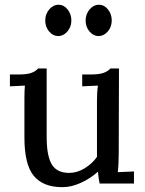

<svg xmlns="http://www.w3.org/2000/svg" viewBox="-20 -753 598 794"><path d="M21 0ZM534 6H392Q387 -18 385 -43Q354 -15 314.5 3Q275 21 238 21Q158 21 119.5 -26Q81 -73 81 -184V-345Q81 -380 83 -399L21 -396V-445H55Q92 -445 109.5 -451.5Q127 -458 138 -470H173V-186Q173 -109 194 -73.5Q215 -38 266 -38Q299 -38 330 -57Q361 -76 381 -104V-335Q381 -374 385 -399L320 -396V-445H353Q390 -445 408 -451.5Q426 -458 437 -470H472L471 -120Q471 -74 467 -41L534 -44ZM275.1 -668.2Q275.1 -641.5 258.5 -622.6Q241.9 -603.8 220.7 -603.8Q199.4 -603.8 183.3 -622.6Q167.1 -641.5 167.1 -668.2Q167.1 -694.8 183.7 -714.2Q200.3 -733.5 221.5 -733.5Q243.6 -733.5 259.4 -714.2Q275.1 -694.8 275.1 -668.2ZM442.1 -668.2Q442.1 -641.5 425.5 -622.6Q408.9 -603.8 387.7 -603.8Q366.4 -603.8 350.3 -622.6Q334.1 -641.5 334.1 -668.2Q334.1 -694.8 350.7 -714.2Q367.3 -733.5 388.5 -733.5Q410.6 -733.5 426.4 -714.2Q442.1 -694.8 442.1 -668.2Z"/></svg>

Font: Sumana
Style: Regular
Weight: 400
Designer: Cyreal, Alexei Vanyashin (Devanagari), Olga Karpushina (Latin)
Foundry: Cyreal
Version: Version 1.015;PS 001.015;hotconv 1.0.70;makeotf.lib2.5.58329